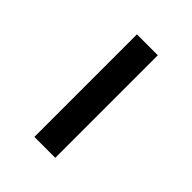

<svg xmlns="http://www.w3.org/2000/svg" viewBox="10 -835 380 380"><g transform="rotate(-45 200.0 -645.0)"><path d="M56.5 -674H343.5V-615.5H56.5Z"/></g></svg>

Font: Lato-Regular
Style: Regular
Weight: 400
Designer: Lukasz Dziedzic with Adam Twardoch and Botio Nikoltchev
Foundry: tyPoland Lukasz Dziedzic
Version: Version 2.015; 2015-08-06; http://www.latofonts.com/